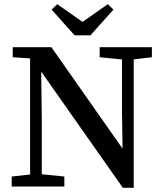

<svg xmlns="http://www.w3.org/2000/svg" viewBox="-20 -893 783 919"><path d="M36 0V-48L143 -60H169L288 -48V0ZM124 0V-643H176L180 -326V0ZM457 -619V-667H707V-619L605 -607H580ZM568 6 171 -559H162L130 -613L41 -619V-667H226L579 -164L567 -159L564 -351V-667H620V6ZM254 -873 418 -758H332L496 -873L523 -847L413 -724H337L227 -847Z"/></svg>

Font: Source Serif 4 18pt Medium
Style: Regular
Weight: 500
Designer: Frank Grießhammer
Foundry: Adobe Systems Incorporated
Version: Version 4.004;hotconv 1.0.116;makeotfexe 2.5.65601